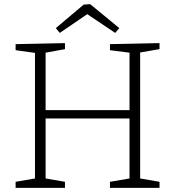

<svg xmlns="http://www.w3.org/2000/svg" viewBox="-20 -902 840 922"><path d="M746 -695V-666L653 -650V-45L746 -29V0H508V-29L602 -45V-333H199V-45L292 -29V0H55V-29L148 -45V-648L55 -661V-690L292 -695V-666L199 -649V-373H602V-649L508 -661V-690ZM413 -882 553 -767 533 -744 399 -834 267 -744 248 -767 382 -880Z"/></svg>

Font: Bitter Pro Light
Style: Regular
Weight: 300
Designer: Sol Matas, and Bitter project Authors
Foundry: Sol Matas
Version: Version 1.010